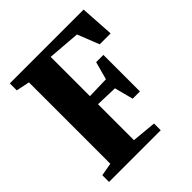

<svg xmlns="http://www.w3.org/2000/svg" viewBox="-200 -882 1020 1020"><g transform="rotate(-45 310.0 -371.5)"><path d="M109.5 -63.5V-675L34 -690.5V-743H588.5L600.5 -552H518.5L470 -674.5L287 -689V-394L410.5 -397.5L438 -498.5H492.5V-224H438L410.5 -329.5L287 -333.5V-63.5L425 -50.5V0H36.5V-50.5Z"/></g></svg>

Font: Merriweather 60pt Black
Style: Regular
Weight: 900
Version: Version 2.100